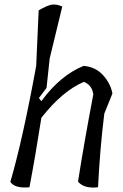

<svg xmlns="http://www.w3.org/2000/svg" viewBox="-20 -833 547 854"><path d="M153 -397 164 -383Q248 -498 352 -540Q406 -535 439 -498Q472 -461 480 -417L444 -328Q425 -177 416 0Q354 7 327 -25Q353 -192 395 -413Q390 -454 353 -469Q256 -427 164 -309Q138 -142 111 0Q46 6 26 -24Q81 -212 141 -540L152 -787Q188 -808 209 -812Q230 -816 257 -804L201 -573L187 -442Z"/></svg>

Font: Tillana
Style: Regular
Weight: 400
Designer: Lipi Raval (Devanagari, Latin), Jonny Pinhorn (Latin)
Foundry: Indian Type Foundry
Version: Version 2.002;PS 1.0;hotconv 1.0.79;makeotf.lib2.5.61930; tt